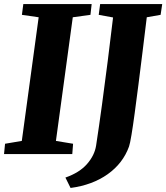

<svg xmlns="http://www.w3.org/2000/svg" viewBox="-29 -763 824 951"><path d="M-9 0 -4 -51 79 -65 162.5 -677.5 79.5 -689.5 86.5 -743H425L419 -689.5L331.5 -677.5L248 -65L333 -51L329 0ZM320.5 168 295 116.5Q365 92 402.2 49.2Q439.5 6.5 447 -42Q461.5 -136.5 476 -243Q490.5 -349.5 504.5 -460Q518.5 -570.5 531 -676.5L460 -689.5L467 -743H774.5L766.5 -689.5L698 -677.5Q688 -595 677.5 -510Q667 -425 657 -346.2Q647 -267.5 638.2 -202.8Q629.5 -138 622.2 -94.5Q615 -51 610 -37Q580 46 504.5 99.8Q429 153.5 320.5 168Z"/></svg>

Font: Merriweather Black
Style: Italic
Weight: 900
Italic angle: -7.8°
Designer: Eben Sorkin
Foundry: Eben Sorkin
Version: Version 2.200;gftools[0.9.31]